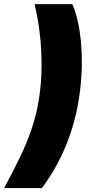

<svg xmlns="http://www.w3.org/2000/svg" viewBox="-69 -785 464 948"><path d="M-48.8 143.6Q-3.4 60.5 30.5 -10.5Q64.5 -81.5 87.4 -149.2Q110.4 -216.8 122.1 -289.1Q135.7 -371.6 136.2 -455.8Q136.7 -540 127.4 -618.9Q118.2 -697.8 101.6 -764.6H288.1Q312 -710.4 324 -632.6Q335.9 -554.7 335 -465.8Q334 -377 319.3 -289.1Q299.8 -168.9 253.4 -58.6Q207 51.8 137.7 143.6Z"/></svg>

Font: Inter 18pt Black
Style: Italic
Weight: 900
Italic angle: -9.3988°
Designer: Rasmus Andersson
Foundry: rsms
Version: Version 4.001;git-66647c0bb